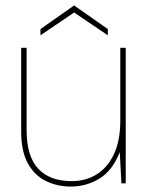

<svg xmlns="http://www.w3.org/2000/svg" viewBox="-20 -675 553 707"><path d="M241 12Q191 12 149 -8.5Q107 -29 82.5 -73.5Q58 -118 58 -191V-499H78V-196Q78 -99 121 -53.5Q164 -8 244 -8Q297 -8 337.5 -34Q378 -60 400.5 -109.5Q423 -159 423 -231V-499H443V0H427L421 -115Q394 -46 345.5 -17Q297 12 241 12ZM129 -545V-568L253 -655L377 -568V-545L253 -629Z"/></svg>

Font: DM Sans 20pt Thin
Style: Regular
Weight: 250
Version: Version 4.004;gftools[0.9.30]